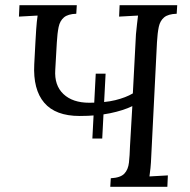

<svg xmlns="http://www.w3.org/2000/svg" viewBox="-20 -720 734 740"><path d="M336 -186 349 -436H387L374 -186ZM405 0 407 -33Q444 -35 459 -50.5Q474 -66 477 -93.5Q480 -121 481 -156L490 -311Q455 -294 404 -283.5Q353 -273 287 -273Q194 -273 150.5 -324Q107 -375 112 -472Q115 -525 116.5 -557Q118 -589 119.5 -607Q121 -625 122 -636.5Q123 -648 125 -660L53 -656L55 -700H276L274 -667Q242 -666 226.5 -653Q211 -640 206 -616Q201 -592 199 -556L193 -451Q189 -391 224.5 -357.5Q260 -324 324 -324Q384 -324 424.5 -334Q465 -344 492 -360L504 -588Q506 -608 508 -626.5Q510 -645 512 -660L439 -656L441 -700H663L661 -667Q628 -666 612.5 -653Q597 -640 592 -616.5Q587 -593 585 -557L563 -119Q562 -92 560 -72.5Q558 -53 556 -40Q574 -41 591.5 -42Q609 -43 627 -44L625 0Z"/></svg>

Font: Lora Italic
Style: Italic
Weight: 400
Italic angle: -3°
Designer: Olga Karpushina, Alexei Vanyashin (Cyrillic)
Foundry: Cyreal
Version: Version 2.210; ttfautohint (v1.8.1.43-b0c9)